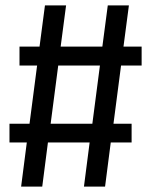

<svg xmlns="http://www.w3.org/2000/svg" viewBox="-20 -689 558 709"><path d="M503 -447H427L399 -232H466V-163H389L368 0H290L311 -163H157L136 0H58L79 -163H15V-232H89L117 -447H52V-517H126L146 -669H224L204 -517H358L378 -669H456L436 -517H503ZM321 -232 349 -447H195L167 -232Z"/></svg>

Font: Fira Sans
Style: Regular
Weight: 400
Designer: Carrois Corporate & Edenspiekermann AG
Foundry: Carrois Corporate GbR & Edenspiekermann AG
Version: Version 4.106;PS 004.106;hotconv 1.0.70;makeotf.lib2.5.58329